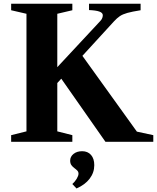

<svg xmlns="http://www.w3.org/2000/svg" viewBox="-20 -782 866 1059"><path d="M41.5 0V-36.5L126 -57.5V-706L41.5 -725.5V-761.5H379V-725.5L296 -706V-411.5L533.5 -666.5Q541.5 -675 544.2 -683.2Q547 -691.5 547 -698Q547 -711.5 528 -718.2Q509 -725 471 -726.5V-761.5H755.5V-725.5Q708.5 -718 682.5 -710.8Q656.5 -703.5 640.8 -692.8Q625 -682 608.5 -664L434.5 -474L735 -56L825.5 -36.5V0H561.5L318 -348L296 -324V-57.5L379 -36.5V0ZM402 257.5 379 233Q394 219.5 403.5 203.2Q413 187 413 176Q413 165.5 406 158.5Q399 151.5 390 145Q381 138.5 374 129Q367 119.5 367 104Q367 82 385.5 67Q404 52 433 52Q464 52 482 72.5Q500 93 500 129Q500 170 474.5 203.5Q449 237 402 257.5Z"/></svg>

Font: Libre Caslon Text
Style: Regular
Weight: 400
Designer: Pablo Impallari, Rodrigo Fuenzalida, Katja Schimmel
Foundry: Pablo Impallari, Rodrigo Fuenzalida
Version: Version 2.000